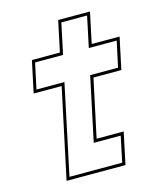

<svg xmlns="http://www.w3.org/2000/svg" viewBox="-104 -751 678 825"><g transform="rotate(-15 235.0 -338.5)"><path d="M89.5 0 174.5 -399H50L80 -540H204.5L233.5 -677H375L346 -540H470L440 -399H316L261 -141.5H381.5L351.5 0ZM106 -13.5H340.5L364.5 -127.5H244.5L305 -412.5H429L453.5 -526.5H329.5L358.5 -663.5H244L215 -526.5H90.5L66 -412.5H190.5Z"/></g></svg>

Font: Tourney Thin
Style: Italic
Weight: 100
Italic angle: -12°
Designer: Tyler Finck
Foundry: Etcetera Type Co
Version: Version 1.015